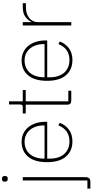

<svg xmlns="http://www.w3.org/2000/svg" viewBox="502 -1268 966 2011"><g transform="rotate(-90 985.5 -263.0)"><path d="M100 -508H135V149Q135 200 87 200H15V169H100ZM118 -665Q102 -665 95 -672.5Q88 -680 88 -691V-700Q88 -711 94.5 -718.5Q101 -726 117 -726Q133 -726 140 -718.5Q147 -711 147 -700V-691Q147 -680 140.5 -672.5Q134 -665 118 -665Z M510 12Q409 12 350.5 -56Q292 -124 292 -254Q292 -383 349 -451.5Q406 -520 506 -520Q553 -520 591.5 -502Q630 -484 657.5 -451Q685 -418 700 -371.5Q715 -325 715 -268V-252H329V-225Q329 -178 341 -140Q353 -102 376.5 -75Q400 -48 433.5 -33.5Q467 -19 510 -19Q631 -19 677 -135L704 -120Q681 -60 632 -24Q583 12 510 12ZM506 -489Q464 -489 431.5 -474.5Q399 -460 376 -433Q353 -406 341 -368Q329 -330 329 -284V-280H677V-286Q677 -332 664.5 -369.5Q652 -407 629.5 -433.5Q607 -460 575.5 -474.5Q544 -489 506 -489Z M937 0Q894 0 894 -42V-477H802V-508H868Q885 -508 890.5 -515Q896 -522 896 -539V-652H929V-508H1048V-477H929V-31H1040V0Z M1362 12Q1261 12 1202.5 -56Q1144 -124 1144 -254Q1144 -383 1201 -451.5Q1258 -520 1358 -520Q1405 -520 1443.5 -502Q1482 -484 1509.5 -451Q1537 -418 1552 -371.5Q1567 -325 1567 -268V-252H1181V-225Q1181 -178 1193 -140Q1205 -102 1228.5 -75Q1252 -48 1285.5 -33.5Q1319 -19 1362 -19Q1483 -19 1529 -135L1556 -120Q1533 -60 1484 -24Q1435 12 1362 12ZM1358 -489Q1316 -489 1283.5 -474.5Q1251 -460 1228 -433Q1205 -406 1193 -368Q1181 -330 1181 -284V-280H1529V-286Q1529 -332 1516.5 -369.5Q1504 -407 1481.5 -433.5Q1459 -460 1427.5 -474.5Q1396 -489 1358 -489Z M1724 0V-508H1759V-419H1763Q1779 -455 1815 -481.5Q1851 -508 1919 -508H1957V-475H1913Q1882 -475 1854 -467Q1826 -459 1805 -443Q1784 -427 1771.5 -403.5Q1759 -380 1759 -349V0Z"/></g></svg>

Font: IBM Plex Sans Hebrew ExtraLight
Style: Regular
Weight: 200
Designer: Mike Abbink, Paul van der Laan, Pieter van Rosmalen, Yanek Iontef
Foundry: Bold Monday
Version: Version 1.2